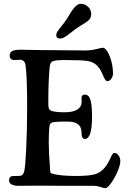

<svg xmlns="http://www.w3.org/2000/svg" viewBox="-20 -963 671 998"><path d="M366.7 -807.6Q359.9 -802.2 348.9 -793.7Q337.9 -785.2 333.5 -782Q329.1 -778.8 322 -773.9Q314.9 -769 311 -767.3Q307.1 -765.6 302 -764.2Q296.9 -762.7 292 -762.7Q272.5 -762.7 272.5 -780.3Q272.5 -785.2 274.2 -790Q275.9 -794.9 280.3 -801.5Q284.7 -808.1 288.6 -813.2Q292.5 -818.4 301 -828.9Q309.6 -839.4 314.9 -846.7Q327.6 -863.8 339.6 -884.5Q351.6 -905.3 358.4 -913.6Q379.9 -943.4 400.4 -943.4Q420.9 -943.4 437.5 -928Q454.1 -912.6 454.1 -889.6Q454.1 -868.7 439 -856Q428.7 -847.2 404.5 -832.8Q380.4 -818.4 366.7 -807.6ZM183.6 2Q162.1 2 130.9 2.4Q99.6 2.9 78.6 2.9Q26.9 2.9 26.9 -26.4Q26.9 -47.4 49.3 -48.3Q51.3 -48.3 66.2 -48.3Q81.1 -48.3 85 -49.3Q101.6 -50.8 106.7 -75.9Q111.8 -101.1 116.2 -189Q121.1 -291.5 121.1 -408.7Q121.1 -571.8 112.3 -627Q107.9 -650.9 85.4 -652.3Q79.6 -652.8 67.1 -651.6Q54.7 -650.4 50.3 -650.9Q41 -651.9 35.6 -657.7Q30.3 -663.6 30.3 -673.8Q30.3 -689.9 43.5 -697.3Q56.6 -704.6 86.4 -704.6Q101.6 -704.6 140.1 -703.6Q178.7 -702.6 204.6 -702.6Q235.4 -702.6 312.3 -701.7Q389.2 -700.7 418.9 -700.7Q453.1 -700.7 481 -707.8Q508.8 -714.8 515.1 -714.8Q525.4 -714.8 537.6 -696Q549.8 -677.2 558.6 -645.3Q567.4 -613.3 567.4 -580.6Q567.4 -565.9 558.1 -553.5Q548.8 -541 539.1 -541Q536.6 -541 534.4 -542Q532.2 -543 530 -545.4Q527.8 -547.9 526.1 -550Q524.4 -552.2 522.2 -556.9Q520 -561.5 518.3 -564.9Q516.6 -568.4 513.9 -574.5Q511.2 -580.6 509.3 -585Q497.6 -610.4 480.5 -625.7Q463.4 -641.1 435.1 -646Q405.3 -650.9 319.8 -650.9Q269 -650.9 254.6 -644.8Q240.2 -638.7 238.3 -615.2Q231 -542 231 -422.9Q231 -405.3 235.1 -397.5Q239.3 -389.6 249.5 -386.2Q270 -379.4 315.9 -379.4Q359.9 -379.4 381.8 -393.6Q403.8 -407.7 404.3 -431.2Q404.3 -436 404.1 -443.8Q403.8 -451.7 403.8 -455.6Q404.8 -471.2 420.9 -471.2Q442.4 -471.2 450.4 -442.6Q458.5 -414.1 458.5 -357.9Q458.5 -240.7 420.9 -240.7Q403.8 -240.7 403.8 -273.9Q403.8 -331.1 332 -331.1Q308.1 -331.1 294.7 -330.8Q281.2 -330.6 269.3 -329.3Q257.3 -328.1 252.7 -326.9Q248 -325.7 243.9 -322Q239.7 -318.4 238.8 -314.7Q237.8 -311 236.8 -303.7Q233.4 -276.9 233.4 -223.1Q233.4 -168.5 240.7 -75.2Q241.7 -66.4 244.1 -63.7Q246.6 -61 256.3 -59.1Q298.3 -48.3 374 -48.3Q438.5 -48.3 469.7 -56.2Q510.3 -66.4 537.6 -109.9Q545.4 -121.6 552.5 -137.9Q559.6 -154.3 564.2 -161.1Q568.8 -168 575.7 -168Q586.9 -168 596.2 -155Q605.5 -142.1 605.5 -126Q605.5 -106 591.1 -72Q576.7 -38.1 557.6 -11.5Q538.6 15.1 526.9 15.1Q519.5 15.1 502.2 9Q484.9 2.9 468.3 2.9H312Q290 2.9 247.3 2.4Q204.6 2 183.6 2Z"/></svg>

Font: Cooper* Medium
Style: Regular
Weight: 500
Designer: Owen Earl
Foundry: indestructible type*
Version: Version 0.001